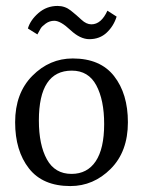

<svg xmlns="http://www.w3.org/2000/svg" viewBox="-20 -619 483 647"><path d="M221 -33Q274 -33 302.5 -75.5Q331 -118 331 -201Q331 -282 304.5 -331.5Q278 -381 222 -381Q111 -381 111 -213Q111 -131 138 -82Q165 -33 221 -33ZM31 -207Q31 -305 89 -363.5Q147 -422 225 -422Q318 -422 364.5 -362.5Q411 -303 411 -207Q411 -108 353 -50Q295 8 217 8Q124 8 77.5 -51.5Q31 -111 31 -207ZM106 -503 74 -523Q82 -551 109.5 -575Q137 -599 174 -599Q199 -599 218.5 -583.5Q238 -568 254.5 -552.5Q271 -537 288 -537Q321 -537 342 -583L373 -563Q363 -531 339.5 -509Q316 -487 281 -487Q250 -487 217 -518Q184 -549 163 -549Q147 -549 134 -539.5Q121 -530 117 -523Q113 -516 106 -503Z"/></svg>

Font: Aikya
Style: Regular
Weight: 400
Designer: Neelakash Kshetrimayum (Latin subset based on Merriweather by Eben Sorkin)
Foundry: Brand New Type
Version: Version 1.00 b005